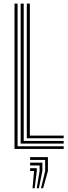

<svg xmlns="http://www.w3.org/2000/svg" viewBox="-20 -820 377 1057"><path d="M59.9 0V-800H76.8V-14.7H330.6V0ZM93.7 -29.3V-800H110.6V-44H330.6V-29.3ZM127.5 -58.7V-800H144.4V-73.4H330.6V-58.7ZM205.7 216.6 228.6 121.3V60.3H145.8V45H243.8V121.3L217.3 216.6ZM159.1 216.6 167.5 121.3H145.8V106.1H182.7V121.3L170.7 216.6ZM182.4 216.6 198 121.3V90.8H145.8V75.5H213.3V121.3L194 216.6Z"/></svg>

Font: Big Shoulders Inline Text SC Thin
Style: Regular
Weight: 100
Designer: Patric King
Foundry: XO Type Co
Version: Version 2.002